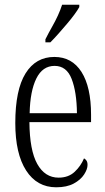

<svg xmlns="http://www.w3.org/2000/svg" viewBox="-20 -786 447 816"><path d="M219 10Q137 10 91 -61.5Q45 -133 45 -263Q45 -404 88.5 -474Q132 -544 211 -544Q286 -544 326.5 -480Q367 -416 367 -298V-267H105Q106 -147 138.5 -89Q171 -31 229 -31Q271 -31 297.5 -56Q324 -81 337 -113Q343 -110 347.5 -103.5Q352 -97 352 -85Q352 -67 337.5 -44.5Q323 -22 293.5 -6Q264 10 219 10ZM307 -305Q306 -395 284.5 -450.5Q263 -506 212 -506Q161 -506 134.5 -452.5Q108 -399 106 -305ZM173 -619Q187 -647 201 -671.5Q215 -696 226 -720Q237 -744 244 -766H317V-756Q310 -743 296 -724Q282 -705 264.5 -684.5Q247 -664 229 -643.5Q211 -623 194 -606H173Z"/></svg>

Font: Noto Serif Khmer ExtraCondensed Light
Style: Regular
Weight: 300
Width: 2
Designer: Danh Hong and the Monotype Design Team
Foundry: Monotype Imaging Inc.
Version: Version 2.004